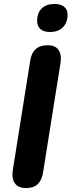

<svg xmlns="http://www.w3.org/2000/svg" viewBox="-20 -943 362 972"><path d="M112 9Q72 9 55 -15.5Q38 -40 45 -83L133 -636Q139 -675 161 -694.5Q183 -714 221 -714Q260 -714 276.5 -690Q293 -666 286 -622L198 -70Q192 -31 171 -11Q150 9 112 9ZM233 -781Q202 -781 185 -795.5Q168 -810 168 -837Q168 -878 191.5 -900.5Q215 -923 256 -923Q287 -923 304.5 -909Q322 -895 322 -868Q322 -829 298.5 -805Q275 -781 233 -781Z"/></svg>

Font: Nunito ExtraLight ExtraBold
Style: Italic
Weight: 800
Italic angle: -9°
Version: Version 3.602